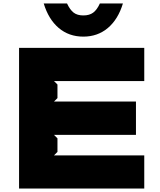

<svg xmlns="http://www.w3.org/2000/svg" viewBox="-20 -1086 921 1106"><path d="M811 -190.9V0H89.8V-810.1H811V-619.1H291L311 -599.1V-521L291 -501H763.2V-309.1H291L311 -289.1V-210.9L291 -190.9ZM555.2 -1065.9H688Q660.6 -975.1 601.6 -925Q542.5 -875 460 -875Q377 -875 318.1 -925Q259.3 -975.1 231.9 -1065.9H366.2Q383.3 -1029.3 404.3 -1013.2Q425.3 -997.1 460 -997.1Q495.1 -997.1 516.8 -1013.2Q538.6 -1029.3 555.2 -1065.9Z"/></svg>

Font: Sinkin Sans 900 X Black
Style: Regular
Weight: 950
Designer: Keith Bates
Foundry: K-Type
Version: Sinkin Sans (version 1.0)  by Keith Bates   •   © 2014   www